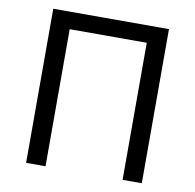

<svg xmlns="http://www.w3.org/2000/svg" viewBox="-80 -795 890 876"><g transform="rotate(10 365.5 -357.0)"><path d="M97 0V-714H633V0H544V-635H187V0Z"/></g></svg>

Font: Noto Sans IKEA
Style: Regular
Weight: 400
Designer: Monotype Design Team
Foundry: Monotype Imaging Inc.
Version: Version 2.001